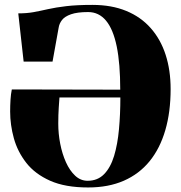

<svg xmlns="http://www.w3.org/2000/svg" viewBox="-20 -774 756 804"><path d="M349 11Q253 11 189.8 -17.2Q126.5 -45.5 90 -92.2Q53.5 -139 38 -195Q22.5 -251 22.5 -307Q22.5 -332 24 -356.2Q25.5 -380.5 29.5 -399.5L483.5 -398.5Q483.5 -507.5 468.8 -579.5Q454 -651.5 424 -687.5Q394 -723.5 349 -723.5Q303.5 -723.5 277.2 -714.2Q251 -705 239.5 -690Q228 -675 225.5 -657.5L200 -516H79L56.5 -718Q92 -718 120.8 -723.2Q149.5 -728.5 181.5 -735.8Q213.5 -743 257.5 -748.2Q301.5 -753.5 367 -753.5Q447.5 -753.5 508.8 -728.2Q570 -703 611.2 -656.2Q652.5 -609.5 673.5 -544.8Q694.5 -480 694.5 -401Q694.5 -305 672.2 -228.8Q650 -152.5 606.5 -99Q563 -45.5 498.5 -17.2Q434 11 349 11ZM347 -17Q389 -17 416 -44.8Q443 -72.5 457.8 -121.2Q472.5 -170 478.2 -232.8Q484 -295.5 484 -366H229Q228 -352.5 226 -323.2Q224 -294 224 -256Q224 -214 232.2 -171.8Q240.5 -129.5 256.2 -94.5Q272 -59.5 294.8 -38.2Q317.5 -17 347 -17Z"/></svg>

Font: Merriweather 144pt Black
Style: Regular
Weight: 900
Version: Version 2.100